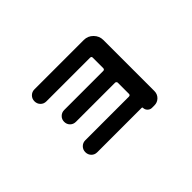

<svg xmlns="http://www.w3.org/2000/svg" viewBox="-91 -861 1183 1183"><g transform="rotate(-45 500.0 -269.5)"><path d="M640.6 -123Q652.3 -123 653.3 -133.8V-232.4Q653.3 -236.3 649.9 -240.2Q646.5 -244.1 640.6 -244.1H300.8Q278.3 -244.1 263.7 -258.8Q249 -273.4 249 -295.4Q249 -317.4 264.2 -332Q279.3 -346.7 300.8 -346.7H640.6Q652.3 -346.7 653.3 -358.4V-451.2Q653.3 -461.9 640.6 -461.9H260.7Q238.3 -461.9 223.6 -477.1Q209 -492.2 209 -514.2Q209 -536.1 224.1 -551.3Q239.3 -566.4 260.7 -566.4H691.4Q726.6 -566.4 751.5 -541Q776.4 -515.6 776.4 -481.4V-36.1Q776.4 -9.8 758.3 8.3Q740.2 26.4 713.9 26.4H692.4Q676.8 26.4 665 14.6Q653.3 2.9 653.3 -13.7Q653.3 -18.6 647.5 -18.6H260.7Q238.3 -18.6 223.6 -33.7Q209 -48.8 209 -70.8Q209 -92.8 224.1 -107.9Q239.3 -123 260.7 -123Z"/></g></svg>

Font: Rounded-X Mgen+ 2m bold
Style: Bold
Weight: 700
Designer: [Source Han Sans]
Ryoko NISHIZUKA  (kana & ideographs); Paul D. Hunt (Latin, Greek & Cyrillic); Wenlong ZHANG  (bopomofo
Version: Version 1.059.20150602